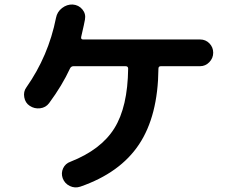

<svg xmlns="http://www.w3.org/2000/svg" viewBox="-20 -803 1040 842"><path d="M857.4 -629.9Q881.8 -629.9 898.4 -612.8Q915 -595.7 915 -571.8Q915 -547.9 897.9 -530.3Q880.9 -512.7 857.4 -512.7H685.5Q674.8 -512.7 674.8 -502Q672.9 -294.9 589.8 -169.9Q506.8 -44.9 332 15.6Q308.6 23.4 286.1 12.7Q263.7 2 254.9 -21.5Q247.1 -43.9 256.8 -64.9Q266.6 -85.9 289.1 -93.8Q422.9 -146.5 481.4 -240.2Q540 -334 542 -502Q542 -512.7 530.3 -512.7H302.7Q292 -512.7 287.1 -502.9Q252.9 -428.7 195.3 -350.6Q180.7 -331.1 155.8 -328.1Q130.9 -325.2 110.4 -338.9Q90.8 -351.6 86.4 -376.5Q82 -401.4 95.7 -419.9Q192.4 -557.6 225.6 -724.6Q230.5 -751 252 -767.6Q273.4 -784.2 298.8 -783.2Q325.2 -781.2 341.3 -761.7Q357.4 -742.2 352.5 -716.8Q350.6 -704.1 335.9 -640.6Q334 -629.9 344.7 -629.9Z"/></svg>

Font: Rounded-X Mgen+ 2m bold
Style: Bold
Weight: 700
Designer: [Source Han Sans]
Ryoko NISHIZUKA  (kana & ideographs); Paul D. Hunt (Latin, Greek & Cyrillic); Wenlong ZHANG  (bopomofo
Version: Version 1.059.20150602